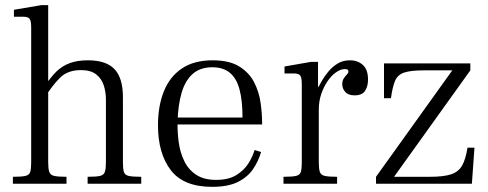

<svg xmlns="http://www.w3.org/2000/svg" viewBox="-20 -713 1894 745"><path d="M320 0V-27Q354 -27 368.5 -30.5Q383 -34 387 -46.5Q391 -59 391 -83V-327Q391 -356 382.5 -382Q374 -408 353 -424.5Q332 -441 294 -441Q242 -441 212 -410.5Q182 -380 156 -338V-381Q176 -413 198.5 -435Q221 -457 250.5 -468Q280 -479 321 -479Q392 -479 424.5 -444.5Q457 -410 457 -336V-83Q457 -59 460.5 -46.5Q464 -34 479 -30.5Q494 -27 528 -27V0ZM30 0V-27Q64 -27 79 -30.5Q94 -34 97.5 -46.5Q101 -59 101 -83V-606Q101 -632 95 -640Q89 -648 71 -648H34V-675L140 -693H167V-83Q167 -59 171 -46.5Q175 -34 190 -30.5Q205 -27 238 -27V0ZM164 -390V-400H172V-390Z M803 12Q692 12 642.5 -53Q593 -118 593 -227Q593 -302 616 -359Q639 -416 686 -447.5Q733 -479 805 -479Q870 -479 908.5 -455Q947 -431 966 -394Q985 -357 991 -315Q997 -273 997 -237V-230H662L663 -257H921Q921 -322 909.5 -365.5Q898 -409 872 -430.5Q846 -452 804 -452Q757 -452 728 -426.5Q699 -401 685 -354Q671 -307 669 -242Q668 -201 673.5 -161Q679 -121 695 -88Q711 -55 741 -35Q771 -15 819 -15Q867 -15 897.5 -34Q928 -53 944.5 -80Q961 -107 968 -131L993 -123Q983 -88 962 -57Q941 -26 903 -7Q865 12 803 12Z M1080 0V-27Q1114 -27 1129 -30.5Q1144 -34 1147.5 -46.5Q1151 -59 1151 -83V-386Q1151 -412 1145 -420Q1139 -428 1121 -428H1084V-455L1187 -473H1214V-375H1217V-83Q1217 -58 1221 -46Q1225 -34 1240 -30.5Q1255 -27 1288 -27V0ZM1213 -288V-371Q1220 -384 1230.5 -402Q1241 -420 1256 -437.5Q1271 -455 1291 -467Q1311 -479 1338 -479Q1368 -479 1388 -461Q1408 -443 1408 -404Q1408 -378 1396.5 -360.5Q1385 -343 1356 -343Q1331 -343 1319.5 -356.5Q1308 -370 1308 -386Q1308 -400 1314 -409Q1320 -418 1326 -424Q1332 -430 1332 -436Q1332 -441 1328.5 -443Q1325 -445 1318 -445Q1302 -445 1284 -432.5Q1266 -420 1251 -398Q1236 -376 1226.5 -348Q1217 -320 1217 -288Z M1439 0V-27L1735 -440H1625Q1574 -440 1548.5 -431.5Q1523 -423 1513 -399.5Q1503 -376 1497 -332H1470V-467H1805V-440L1509 -27H1648Q1701 -27 1730 -36.5Q1759 -46 1773 -70.5Q1787 -95 1794 -140H1821L1811 0Z"/></svg>

Font: Frank Ruhl Libre Light
Style: Regular
Weight: 300
Designer: Yanek Iontef
Foundry: Fontef
Version: Version 6.003;gftools[0.9.30]